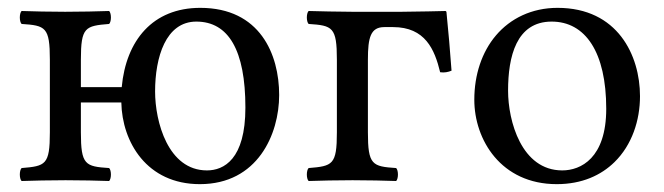

<svg xmlns="http://www.w3.org/2000/svg" viewBox="-20 -459 1691 489"><path d="M186 -237V-307C186 -390 197 -393 258 -398C264 -404 264 -425 258 -431C224 -430 190 -429 146 -429C103 -429 68 -430 35 -431C29 -425 29 -404 35 -398C96 -394 107 -390 107 -307V-122C107 -39 96 -36 35 -31C29 -25 29 -4 35 2C68 1 103 0 147 0C190 0 226 1 258 2C264 -4 264 -25 258 -31C197 -35 186 -39 186 -122V-198H289C291 -97 354 10 489 10C636 10 691 -117 691 -217C691 -321 642 -439 490 -439C369 -439 301 -356 290 -237ZM480 -404C562 -404 605 -331 605 -185C605 -53 550 -25 507 -25C408 -25 375 -149 375 -226C375 -313 402 -404 480 -404Z M917 -307C917 -364 924 -390 959 -390H981C1063 -390 1087 -333 1101 -275C1112.1 -273.5 1121.5 -275.4 1130 -279C1126 -332 1122.5 -375.5 1117 -429L1115 -431C1115 -431 1035 -429 1003 -429H877C833.7 -429.4 799 -430 766 -431C760 -425 760 -404 766 -398C827 -394 838 -390 838 -307V-122C838 -39 827 -36 766 -31C760 -25 760 -4 766 2C799 1 834.3 0 878 0C921.3 0 957 1 989 2C995 -4 995 -25 989 -31C928 -35 917 -39 917 -122Z M1188 -205C1188 -103 1256 10 1398 10C1462.4 10 1510.8 -12.7 1544.9 -46C1589.7 -89.8 1610 -152.7 1610 -214C1610 -318 1553 -439 1400 -439C1334.2 -439 1279.9 -412 1243.3 -369C1207 -326.4 1188 -268.2 1188 -205ZM1385 -404C1471 -404 1524 -326 1524 -182C1524 -56 1459 -25 1412 -25C1308 -25 1274 -151 1274 -228C1274 -315 1295 -404 1385 -404Z"/></svg>

Font: Libertinus Serif
Style: Regular
Weight: 400
Designer: Philipp H. Poll
Foundry: Khaled Hosny
Version: Version 6.2